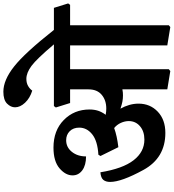

<svg xmlns="http://www.w3.org/2000/svg" viewBox="33 -1016 1011 1117"><g transform="rotate(-90 538.5 -457.5)"><path d="M1051.3 -649.4 1077.1 -566.4 1068.8 -555.2H950.2V19L939.5 27.8L833 10.3V-555.2H694.3V19L683.6 27.8L577.1 10.3V-251Q566.4 -249 558.8 -248.3Q551.3 -247.6 542 -247.6Q522.5 -247.6 505.4 -251Q488.3 -254.4 464.8 -262.2Q478.5 -238.3 486.3 -211.2Q494.1 -184.1 494.1 -157.2Q494.1 -89.8 447.5 -45.4Q400.9 -1 323.7 -1Q178.2 -1 108.4 -128.7Q38.6 -256.3 38.6 -322.3Q38.6 -347.2 50.5 -361.8Q62.5 -376.5 94.7 -378.9Q115.7 -249 164.6 -186Q213.4 -123 284.7 -123Q333 -123 362.8 -148.7Q392.6 -174.3 392.6 -213.9Q392.6 -236.8 382.1 -260Q371.6 -283.2 352.1 -298.8Q329.6 -290.5 301.5 -284.4Q273.4 -278.3 240.7 -274.4L189.5 -378.4L196.8 -390.6Q277.3 -395.5 315.9 -426.8Q354.5 -458 354.5 -502Q354.5 -536.6 333.7 -557.4Q313 -578.1 281.2 -578.1Q240.2 -578.1 213.6 -544.9Q187 -511.7 187 -462.4Q136.2 -462.4 106.4 -484.1Q76.7 -505.9 76.7 -541Q76.7 -581.5 117.7 -616.7Q158.7 -651.9 238.3 -651.9Q337.9 -651.9 398.9 -591.8Q460 -531.7 460 -442.4Q460 -415 452.9 -392.8Q445.8 -370.6 429.2 -348.1Q439.5 -346.2 448.7 -345.5Q458 -344.7 465.8 -344.7Q513.7 -344.7 545.4 -371.3Q577.1 -397.9 577.1 -447.8V-555.2H497.6L471.7 -638.2L480 -649.4H838.9Q753.9 -750 713.6 -779.8Q673.3 -809.6 638.2 -809.6Q614.3 -809.6 596.9 -799.6Q579.6 -789.6 569.8 -775.4Q526.4 -788.6 499.5 -817.1Q472.7 -845.7 472.7 -875.5Q472.7 -900.4 494.1 -921.9Q515.6 -943.4 563.5 -943.4Q630.9 -943.4 709.7 -881.3Q788.6 -819.3 922.9 -649.4Z"/></g></svg>

Font: Sitara
Style: Bold
Weight: 700
Designer: Neelakash Kshetrimayum
Foundry: Neelakash Kshetrimayum
Version: Version 1.000;PS Version 1.000;PS 1.0;hotconv 1.;hotconv 1.0